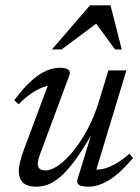

<svg xmlns="http://www.w3.org/2000/svg" viewBox="-20 -690 524 720"><path d="M270.5 -17.5 325 -194.5H328.5Q291.5 -130 261.8 -89.5Q232 -49 207 -27.5Q182 -6 160 2Q138 10 116 10Q81.5 10 66 -5.5Q50.5 -21 50.5 -47.5Q50.5 -63.5 55.8 -85Q61 -106.5 71.5 -134L167.5 -390.5L180.5 -370Q163.5 -371 141.2 -362.8Q119 -354.5 95.5 -338.2Q72 -322 50 -299L33.5 -314Q68.5 -361 98.2 -387.5Q128 -414 154.5 -425Q181 -436 205 -436Q226 -436 235.8 -428.8Q245.5 -421.5 240.5 -408.5L129.5 -110Q126 -99.5 123.8 -90.8Q121.5 -82 121.5 -75Q121.5 -63.5 128.5 -57.2Q135.5 -51 151.5 -51Q172.5 -51 199.8 -70.2Q227 -89.5 255.2 -124.2Q283.5 -159 308.8 -206.2Q334 -253.5 351 -309.5L386.5 -426H454L337 -40L337.5 -54.5Q354 -52.5 375.2 -59Q396.5 -65.5 419.8 -79.5Q443 -93.5 465 -113.5L479 -97.5Q426 -35.5 386.2 -12.8Q346.5 10 313 10Q285.5 10 276 3.2Q266.5 -3.5 270.5 -17.5ZM174.5 -504.5 317.5 -670H394.5L436.5 -504.5H411.5L336.5 -607H348.5L211 -504.5Z"/></svg>

Font: Newsreader 16pt
Style: Italic
Weight: 400
Italic angle: -17°
Designer: Hugues Gentile
Foundry: Production Type
Version: Version 1.003